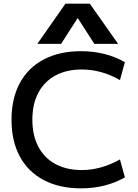

<svg xmlns="http://www.w3.org/2000/svg" viewBox="-20 -1020 754 1050"><path d="M423 10Q305 10 219.5 -35Q134 -80 88.5 -164Q43 -248 43 -365Q43 -482 88.5 -566Q134 -650 219.5 -695Q305 -740 423 -740Q558 -740 663 -680L636 -582Q535 -640 427 -640Q344 -640 283 -607Q222 -574 189.5 -512.5Q157 -451 157 -365Q157 -280 189.5 -218Q222 -156 283 -123Q344 -90 427 -90Q532 -90 636 -148L663 -50Q558 10 423 10ZM184 -780 338 -1000H471L626 -780H496L406 -920H404L314 -780Z"/></svg>

Font: M PLUS 2 Medium
Style: Regular
Weight: 500
Designer: Coji Morishita
Foundry: UNDERFOREST DESIGN
Version: Version 1.001